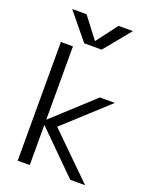

<svg xmlns="http://www.w3.org/2000/svg" viewBox="-173 -1049 900 1140"><g transform="rotate(20 277.5 -478.5)"><path d="M162.1 -252H160.2V0H84V-750H160.2V-288.1H162.1L414.1 -519.5H508.8L235.4 -269.5L509.8 0H416ZM373 -957H463.9L327.1 -790H216.8L80.1 -957H170.9L271.5 -825.2H273.4Z"/></g></svg>

Font: Mgen+ 1c regular
Style: Regular
Weight: 400
Designer: [Source Han Sans]
Ryoko NISHIZUKA  (kana & ideographs); Paul D. Hunt (Latin, Greek & Cyrillic); Wenlong ZHANG  (bopomofo
Version: Version 1.059.20150602